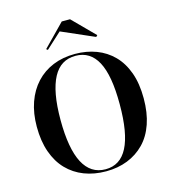

<svg xmlns="http://www.w3.org/2000/svg" viewBox="-134 -1042 1042 1166"><g transform="rotate(-15 387.0 -459.5)"><path d="M389 -723Q461 -723 522 -700Q583 -677 628 -631.5Q673 -586 698 -517Q723 -448 723 -355Q723 -264 699 -194.5Q675 -125 630 -79Q585 -33 524 -9Q463 15 389 15Q314 15 252 -9Q190 -33 145 -79.5Q100 -126 75.5 -195.5Q51 -265 51 -355Q51 -440 75 -508Q99 -576 143.5 -624Q188 -672 250 -697.5Q312 -723 389 -723ZM389 -711Q342 -711 307 -689.5Q272 -668 248.5 -624Q225 -580 213 -514Q201 -448 201 -358Q201 -268 213 -200Q225 -132 248.5 -87.5Q272 -43 307 -20.5Q342 2 389 2Q435 2 469.5 -20Q504 -42 527 -86.5Q550 -131 561.5 -198.5Q573 -266 573 -358Q573 -449 561.5 -515.5Q550 -582 527 -625Q504 -668 469.5 -689.5Q435 -711 389 -711ZM237 -789 228 -796 363 -934H415L550 -798L541 -789L335 -879Z"/></g></svg>

Font: Kalnia Medium
Style: Regular
Weight: 500
Designer: Frida Medrano
Foundry: Frida Medrano
Version: Version 1.105